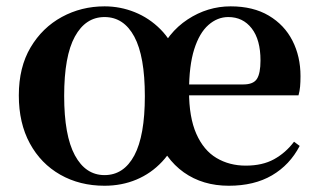

<svg xmlns="http://www.w3.org/2000/svg" viewBox="-20 -572 1010 608"><path d="M311 16.2Q232.5 16.2 170.9 -18.8Q109.3 -53.8 74.5 -117.9Q39.6 -182 39.6 -269.8Q39.6 -359.1 76.8 -421.8Q114 -484.6 175.9 -518.3Q237.8 -551.9 311 -551.9Q360.9 -551.9 406.6 -533.5Q452.4 -515.1 488.1 -479.3Q523.8 -443.4 541.5 -392.4H479.4Q510.9 -468.9 574.1 -510.4Q637.2 -551.9 710.5 -551.9Q781.7 -551.9 831.2 -522.5Q880.7 -493.1 906.1 -443.2Q931.6 -393.3 931.6 -330.9Q931.6 -312.2 930.3 -297.8Q929 -283.4 925.3 -270.2H494.9V-304.6H750.6Q782.3 -304.6 793.6 -322.2Q804.9 -339.8 804.9 -380.4Q804.9 -446.3 777 -482.2Q749.2 -518 702.9 -518Q668.5 -518 640 -492.9Q611.4 -467.8 595 -416Q578.6 -364.1 578.6 -282.7Q578.6 -200.5 601.7 -148.2Q624.9 -95.8 665.6 -71.7Q706.3 -47.5 758.2 -47.5Q811 -47.5 847.7 -67.7Q884.5 -87.9 911.1 -123.2L929 -109.9Q897.7 -49.8 841.4 -16.8Q785.1 16.2 704.5 16.2Q622 16.2 562.1 -26.2Q502.3 -68.6 472.2 -150.3L547.6 -150.1Q528.2 -97.2 493.3 -60Q458.5 -22.8 412 -3.3Q365.5 16.2 311 16.2ZM311 -17.5Q372 -17.5 405.4 -79.9Q438.7 -142.4 438.7 -267.5Q438.7 -393.7 405.4 -455.8Q372 -518 311 -518Q251 -518 217.1 -456.2Q183.2 -394.5 183.2 -268.3Q183.2 -142.9 217.1 -80.2Q251 -17.5 311 -17.5Z"/></svg>

Font: Early Summer Mincho VF
Style: Regular
Weight: 250
Designer: GuiWonder
Version: Version 1.002